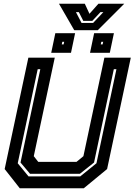

<svg xmlns="http://www.w3.org/2000/svg" viewBox="-20 -1009 721 1029"><path d="M86 0 5 -103 132 -700H273.5L161 -172L185 -141.5H390L427 -172L539.5 -700H681L554 -103L429 0ZM133 -63.5H410L497 -134L604 -638H590L484 -138L408 -77.5H141L90 -138L196 -638H182L75 -134ZM462.5 -726 484.5 -831H590.5L568.5 -726ZM254.5 -726 276.5 -831H382.5L360.5 -726ZM311 -771H321L324 -785H314ZM520 -771H530L533 -785H523ZM378 -847 296 -989H434.5L459.5 -935L507.5 -989H646L504 -847ZM417 -886H479L534 -944H518.5L474.5 -897H426.5L402.5 -944H387Z"/></svg>

Font: Tourney
Style: Bold Italic
Weight: 700
Italic angle: -12°
Version: Version 1.015